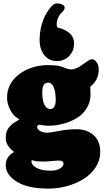

<svg xmlns="http://www.w3.org/2000/svg" viewBox="-20 -902 617 1129"><path d="M360.4 -857.4Q360.4 -843.3 341.8 -827.1Q332 -818.8 322.8 -800Q313.5 -781.2 313.5 -757.3Q313.5 -742.2 320.3 -739.3Q321.8 -738.3 341.3 -733.4Q351.6 -730.5 362.3 -724.9Q373 -719.2 386 -709.2Q398.9 -699.2 407.2 -683.1Q415.5 -667 415.5 -647.5Q415.5 -603 387 -573Q358.4 -543 314.9 -543Q268.1 -543 240.5 -577.6Q212.9 -612.3 212.9 -667.5Q212.9 -710.9 224.1 -752.4Q235.4 -793.9 251.2 -821.3Q267.1 -848.6 283.4 -865.2Q299.8 -881.8 311 -881.8Q336.4 -881.8 348.4 -874Q360.4 -866.2 360.4 -857.4ZM258.8 -519Q299.8 -519 320.6 -515.4Q341.3 -511.7 362.3 -502.4Q384.3 -493.7 402.3 -493.7Q411.6 -493.7 430.7 -501.5Q448.7 -508.8 478.3 -531.2Q507.8 -553.7 521 -553.7Q535.2 -553.7 547.9 -536.6Q560.5 -519.5 560.5 -494.1Q560.5 -441.9 527.3 -407.2Q523.9 -403.8 519.3 -399.7Q514.6 -395.5 512.7 -393.3Q510.7 -391.1 510.7 -388.7Q510.7 -386.2 511.5 -370.1Q512.2 -354 512.2 -346.7Q512.2 -301.8 489.7 -265.4Q467.3 -229 430.9 -207.3Q394.5 -185.5 351.3 -174.1Q308.1 -162.6 263.7 -162.6Q248.5 -162.6 231.9 -165.5Q215.3 -168.5 214.4 -168.5Q209 -168.5 203.6 -165.5Q198.2 -162.1 198.2 -156.7Q198.2 -141.1 217 -131.3Q235.8 -121.6 259.3 -121.6Q274.9 -121.6 326.4 -131.8Q377.9 -142.1 430.7 -142.1Q491.2 -142.1 530.3 -107.4Q569.3 -72.8 569.3 -8.3Q569.3 40 542.7 81.3Q516.1 122.6 472.9 149.7Q429.7 176.8 375.5 191.9Q321.3 207 264.6 207Q144 207 78.9 166.7Q13.7 126.5 13.7 68.4Q13.7 44.4 25.6 25.1Q37.6 5.9 56.6 -3.9Q61 -5.9 61 -8.3Q61 -10.7 56.6 -14.2Q13.7 -47.4 13.7 -90.8Q13.7 -130.4 33.2 -153.6Q52.7 -176.8 82.5 -192.4Q93.3 -197.8 93.3 -199.7Q93.3 -200.7 82.5 -207.5Q56.6 -223.6 39.1 -258.1Q21.5 -292.5 21.5 -328.1Q21.5 -363.8 35.2 -394.8Q48.8 -425.8 72.3 -448.2Q95.7 -470.7 126.2 -486.8Q156.7 -502.9 190.7 -511Q224.6 -519 258.8 -519ZM275.9 -260.7Q290.5 -260.7 299.1 -274.4Q307.6 -288.1 307.6 -312.5Q307.6 -362.3 295.9 -389.2Q284.2 -416 263.7 -416Q228.5 -416 228.5 -361.3Q228.5 -309.1 241.7 -284.9Q254.9 -260.7 275.9 -260.7ZM165 47.9Q165 68.4 194.6 85Q224.1 101.6 279.3 101.6Q312 101.6 332.8 88.9Q353.5 76.2 353.5 61Q353.5 50.8 346.4 46.4Q339.4 42 322.3 42Q313.5 42 285.2 44.9Q256.8 47.9 231.4 47.9Q191.4 47.9 175.8 42Q170.9 40 168.9 40Q167 40 166 41.5Q165 43.5 165 47.9Z"/></svg>

Font: Cooper* Black
Style: Regular
Weight: 900
Designer: Owen Earl
Foundry: indestructible type*
Version: Version 0.001